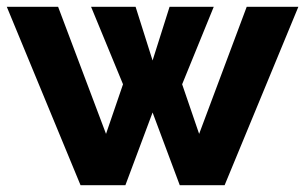

<svg xmlns="http://www.w3.org/2000/svg" viewBox="-24 -545 898 565"><path d="M702 -525H854L637 0H505L425 -214L345 0H213L-4 -525H147L288 -151L338 -297L244 -525H375L425 -367L475 -525H605L512 -297L562 -151Z"/></svg>

Font: Raleway Thin ExtraBold
Style: Regular
Weight: 800
Version: Version 4.026